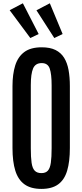

<svg xmlns="http://www.w3.org/2000/svg" viewBox="-20 -1164 512 1193"><path d="M237.3 9.8Q171.9 9.8 132.3 -18.6Q92.8 -46.9 75.2 -103.3Q57.6 -159.7 57.6 -244.1V-628.9Q57.6 -703.1 74.5 -757.1Q91.3 -811 130.9 -840.6Q170.4 -870.1 239.3 -870.1Q291 -870.1 325 -853.3Q358.9 -836.4 378.4 -804.9Q397.9 -773.4 406 -729Q414.1 -684.6 414.1 -628.9V-244.1Q414.1 -159.7 397.2 -103.3Q380.4 -46.9 341.6 -18.6Q302.7 9.8 237.3 9.8ZM237.3 -88.4Q263.7 -88.4 277.3 -103.5Q291 -118.7 295.9 -152.8Q300.8 -187 300.8 -243.2V-634.8Q300.8 -703.1 289.1 -737.5Q277.3 -772 239.3 -772Q199.7 -772 185.5 -738.3Q171.4 -704.6 171.4 -635.3V-243.2Q171.4 -186.5 176.3 -152.6Q181.2 -118.7 195.6 -103.5Q210 -88.4 237.3 -88.4ZM168.5 -927.7 40 -1100.6 122.1 -1143.6 220.2 -952.6ZM317.4 -927.7 206.5 -1100.1 289.6 -1143.6 369.1 -952.6Z"/></svg>

Font: Antonio SemiBold
Style: Regular
Weight: 600
Designer: Vernon Adams
Foundry: Vernon Adams
Version: Version 1.002